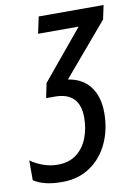

<svg xmlns="http://www.w3.org/2000/svg" viewBox="-156 -597 642 895"><g transform="rotate(-10 164.5 -149.5)"><path d="M65 240Q21 240 -12 232Q-45 224 -69 208V114Q-43 133 -9.5 145Q24 157 59 157Q113 157 148.5 129.5Q184 102 201 57.5Q218 13 218 -38Q218 -158 100 -158H59L73 -227L266 -460H74L91 -539H398L384 -473L174 -226Q243 -215 278.5 -167.5Q314 -120 314 -44Q314 34 284.5 98.5Q255 163 199 201.5Q143 240 65 240Z"/></g></svg>

Font: Noto Sans Condensed Medium
Style: Italic
Weight: 500
Width: 3
Italic angle: -12°
Designer: Monotype Design Team
Foundry: Monotype Imaging Inc.
Version: Version 2.013; ttfautohint (v1.8.4.7-5d5b)